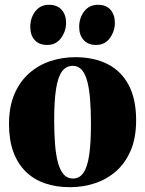

<svg xmlns="http://www.w3.org/2000/svg" viewBox="-20 -767 604 799"><path d="M17.5 -250Q17.5 -323 40 -375.5Q62.5 -428 101.5 -462.2Q140.5 -496.5 189.8 -512.8Q239 -529 293 -529Q372 -529 428.8 -499.8Q485.5 -470.5 516 -412.2Q546.5 -354 546.5 -266.5Q546.5 -193.5 524 -140.8Q501.5 -88 462.8 -54.2Q424 -20.5 374.5 -4.2Q325 12 271 12Q213.5 12 166.8 -4.2Q120 -20.5 86.8 -53.2Q53.5 -86 35.5 -135.2Q17.5 -184.5 17.5 -250ZM283.5 -24Q310.5 -24 327 -47.5Q343.5 -71 351 -121Q358.5 -171 358.5 -249.5Q358.5 -304.5 355.2 -349.2Q352 -394 343.8 -426.2Q335.5 -458.5 320.8 -475.8Q306 -493 283.5 -493Q255 -493 238 -469.8Q221 -446.5 213.2 -396.5Q205.5 -346.5 205.5 -266Q205.5 -212 209 -167.5Q212.5 -123 221 -91Q229.5 -59 244.8 -41.5Q260 -24 283.5 -24ZM176 -580Q142 -580 124 -600.8Q106 -621.5 106 -655Q106 -692.5 127 -719.8Q148 -747 183.5 -747H184.5Q218 -747 236.5 -726.2Q255 -705.5 255 -672Q255 -637.5 234.2 -608.8Q213.5 -580 177 -580ZM379.5 -580Q346 -580 327.8 -600.8Q309.5 -621.5 309.5 -655Q309.5 -692.5 330.5 -719.8Q351.5 -747 387.5 -747H388Q422 -747 440 -726.2Q458 -705.5 458 -672Q458 -637.5 437.5 -608.8Q417 -580 380.5 -580Z"/></svg>

Font: Merriweather 120pt Black
Style: Regular
Weight: 900
Designer: Eben Sorkin
Foundry: Eben Sorkin
Version: Version 2.100